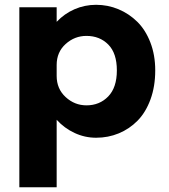

<svg xmlns="http://www.w3.org/2000/svg" viewBox="-20 -561 702 799"><path d="M60.5 218.3V-530.8H215.8V-470.2Q247.6 -503.9 290 -522.5Q332.5 -541 379.9 -541Q428.7 -541 472.7 -522.7Q516.6 -504.4 551 -470.7Q585.4 -437 605.7 -384.5Q626 -332 626 -268.1Q626 -201.2 606.2 -147.2Q586.4 -93.3 552.5 -58.8Q518.6 -24.4 474.4 -6.1Q430.2 12.2 379.9 12.2Q333 12.2 290.5 -7.6Q248 -27.3 215.8 -62.5V218.3ZM215.8 -245.1Q215.8 -191.4 253.2 -157Q290.5 -122.6 339.8 -122.6Q394.5 -122.6 430.4 -159.7Q466.3 -196.8 466.3 -268.1Q466.3 -339.4 430.7 -375.5Q395 -411.6 339.8 -411.6Q290.5 -411.6 253.2 -377.9Q215.8 -344.2 215.8 -290.5V-251Z"/></svg>

Font: Epilogue
Style: Bold
Weight: 700
Designer: Tyler Finck
Foundry: Etcetera Type Co
Version: Version 2.112